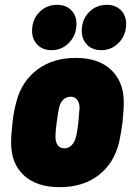

<svg xmlns="http://www.w3.org/2000/svg" viewBox="-20 -768 543 796"><path d="M26 -176Q26 -209 32 -261Q37 -308 49 -350Q71 -432 135.5 -480Q200 -528 294 -528Q387 -528 439 -480Q491 -432 493 -351Q494 -319 488 -262Q483 -220 474 -179Q453 -91 388.5 -41.5Q324 8 227 8Q132 8 79 -41Q26 -90 26 -176ZM295 -201Q299 -216 301.5 -235Q304 -254 305 -261Q309 -304 310 -322Q309 -343 299.5 -355Q290 -367 273 -367Q255 -367 242.5 -355Q230 -343 225 -322Q222 -310 215 -261Q214 -253 212 -234.5Q210 -216 210 -201Q210 -179 219.5 -166Q229 -153 247 -153Q264 -153 277 -166Q290 -179 295 -201ZM319 -640Q319 -687 349 -717.5Q379 -748 423 -748Q459 -748 481 -726Q503 -704 503 -669Q503 -623 473 -591.5Q443 -560 400 -560Q363 -560 341 -582.5Q319 -605 319 -640ZM113 -640Q113 -687 143 -717.5Q173 -748 217 -748Q253 -748 275 -726Q297 -704 297 -669Q297 -623 267 -591.5Q237 -560 194 -560Q157 -560 135 -582.5Q113 -605 113 -640Z"/></svg>

Font: Barlow Semi Condensed Black
Style: Italic
Weight: 900
Width: 4
Italic angle: -7°
Designer: Jeremy Tribby
Foundry: Tribby Type
Version: Version 1.408